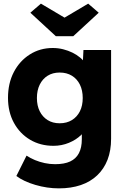

<svg xmlns="http://www.w3.org/2000/svg" viewBox="-20 -806 709 1056"><path d="M70 162 126 50Q147 64 172.5 74.5Q198 85 226 91Q254 97 283 97Q334 97 366 82Q398 67 414 36.5Q430 6 430 -40V-129L461 -124Q454 -91 426.5 -64Q399 -37 359 -20.5Q319 -4 274 -4Q202 -4 145.5 -37.5Q89 -71 56.5 -130.5Q24 -190 24 -268Q24 -348 56 -409.5Q88 -471 144 -506.5Q200 -542 270 -542Q300 -542 327.5 -535Q355 -528 378.5 -516.5Q402 -505 420.5 -489.5Q439 -474 450.5 -456Q462 -438 466 -419L433 -411L439 -531H591V-43Q591 22 571.5 72.5Q552 123 514.5 158.5Q477 194 424 212Q371 230 304 230Q239 230 174.5 211Q110 192 70 162ZM435 -267Q435 -309 419.5 -340.5Q404 -372 375.5 -389.5Q347 -407 308 -407Q270 -407 242 -389.5Q214 -372 198.5 -340.5Q183 -309 183 -267Q183 -225 198.5 -194Q214 -163 242 -145.5Q270 -128 308 -128Q347 -128 375.5 -145.5Q404 -163 419.5 -194Q435 -225 435 -267ZM287 -607 147 -736 205 -786 335 -709 465 -786 523 -736 383 -607Z"/></svg>

Font: Our Lexend
Style: Bold
Weight: 700
Designer: Bonnie Shaver-Troup, Thomas Jockin
Foundry: Lexend
Version: Version 1.007